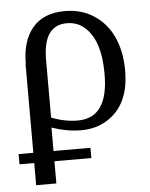

<svg xmlns="http://www.w3.org/2000/svg" viewBox="-50 -512 600 767"><g transform="rotate(-5 249.5 -128.5)"><path d="M64 -274 65 -275Q65 -366 109 -418Q153 -470 238 -470Q306 -470 356 -436.5Q406 -403 431 -348Q458 -290 458 -212Q458 -73 365 -17Q320 10 263 10Q206 10 145 -11V83H293V124H145V213H64V124H5V83H64ZM252 -30H253Q375 -30 375 -206Q375 -343 312 -396Q283 -421 242 -421Q147 -421 147 -282V-51Q200 -30 252 -30Z"/></g></svg>

Font: Libra Serif Modern
Style: Regular
Weight: 400
Designer: Stefan Peev, Context Ltd
Foundry: Stefan Peev, Context Ltd
Version: Version 1.000